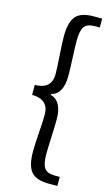

<svg xmlns="http://www.w3.org/2000/svg" viewBox="-143 -843 624 1065"><g transform="rotate(15 169.0 -310.5)"><path d="M255 170Q186 170 156 139Q124 105 124 21Q124 -20 129 -89Q134 -157 134 -194Q134 -281 38 -282V-339Q134 -340 134 -426Q134 -463 129 -532Q124 -601 124 -642Q124 -726 156 -760Q186 -791 255 -791H304V-740H275Q231 -740 215 -716Q199 -693 199 -637Q199 -604 202 -539Q205 -474 205 -434Q205 -331 138 -313V-309Q205 -290 205 -187Q205 -148 202 -83Q199 -17 199 16Q199 72 215 94Q231 118 275 118H304V170Z"/></g></svg>

Font: 思源黑体R
Style: Regular
Weight: 400
Designer: Ryoko NISHIZUKA  (kana & ideographs); Paul D. Hunt (Latin, Greek & Cyrillic); Wenlong ZHANG  (bopomofo); Sandoll Communi
Foundry: Adobe Systems Incorporated
Version: Version 1.00 June 24, 2014, initial release